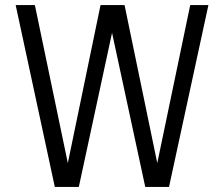

<svg xmlns="http://www.w3.org/2000/svg" viewBox="-20 -740 887 760"><path d="M197 0 42 -720H118L254 -68H243L378 -720H473L608 -68H597L733 -720H805L649 0H555L419 -631H428L292 0Z"/></svg>

Font: Instrument Sans SemiCondensed
Style: Regular
Weight: 400
Width: 4
Designer: Rodrigo Fuenzalida
Foundry: fragTYPE
Version: Version 1.000;gftools[0.9.28]